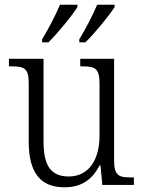

<svg xmlns="http://www.w3.org/2000/svg" viewBox="-20 -786 610 816"><path d="M317 -619V-606H343C384 -646 445 -721 467 -756V-766H393C374 -721 345 -665 317 -619ZM159 -619V-606H186C226 -646 288 -721 309 -756V-766H235C216 -721 187 -665 159 -619ZM254 10C323 10 371 -20 403 -83H407L415 0H549V-32H537C487 -32 465 -38 465 -103V-536H321V-504H329C384 -504 403 -497 403 -428V-210C403 -112 361 -36 272 -36C189 -36 165 -92 165 -186V-536H18V-504H28C82 -504 102 -497 102 -434V-185C102 -49 154 10 254 10Z"/></svg>

Font: Noto Serif Khmer SemiCondensed Light
Style: Regular
Weight: 300
Width: 4
Designer: Danh Hong and the Monotype Design Team
Foundry: Monotype Imaging Inc.
Version: Version 2.004